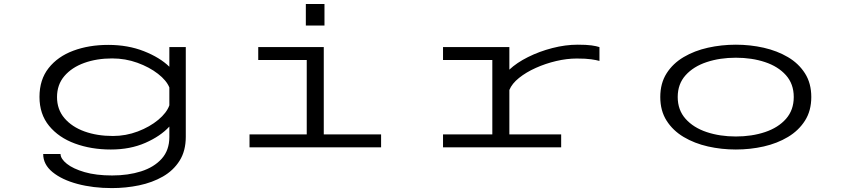

<svg xmlns="http://www.w3.org/2000/svg" viewBox="-20 -735 4240 958"><path d="M533 11Q435 11 354 -18.8Q273 -48.5 225 -107Q177 -165.5 177 -251.5Q177 -337.5 222.5 -395.2Q268 -453 345.8 -482Q423.5 -511 520 -511Q618.5 -511 698.2 -479.5Q778 -448 825 -402V-500H907V-52.5Q907 18 876 67Q845 116 792.5 146Q740 176 674 189.8Q608 203.5 538 203.5Q444.5 203.5 366.8 182.8Q289 162 242.2 123.8Q195.5 85.5 195.5 33.5H282Q282.5 57.5 313.5 82.2Q344.5 107 402 123.8Q459.5 140.5 539.5 140.5Q619.5 140.5 684 120Q748.5 99.5 786.8 57Q825 14.5 825 -51.5V-103.5Q781 -55.5 705.2 -22.2Q629.5 11 533 11ZM264.5 -250.5Q264.5 -189 301.5 -145.5Q338.5 -102 401.5 -79.2Q464.5 -56.5 543.5 -56.5Q608 -56.5 667.8 -79.2Q727.5 -102 769.8 -137.2Q812 -172.5 825 -209.5V-298.5Q811 -333.5 768.2 -366.8Q725.5 -400 665.5 -421.8Q605.5 -443.5 539.5 -443.5Q462.5 -443.5 400.2 -421Q338 -398.5 301.2 -355.5Q264.5 -312.5 264.5 -250.5Z M1506 -715H1599V-607.5H1506ZM1225 0V-64.5H1510.5V-435.5H1268.5V-500H1595.5V-64.5H1881.5V0Z M2190.5 0V-64.5H2436.5V-435.5H2190.5V-500H2521.5V-387.5Q2558 -422 2614.5 -450.2Q2671 -478.5 2736 -495.2Q2801 -512 2862.5 -512Q2907 -512 2931.5 -508.5Q2956 -505 2971 -500V-431Q2955.5 -435.5 2929.5 -439.2Q2903.5 -443 2858 -443Q2808.5 -443 2755.2 -430.5Q2702 -418 2653.5 -396.2Q2605 -374.5 2569.8 -346.2Q2534.5 -318 2521.5 -286V-64.5H2780V0Z M3651.5 11Q3580 11 3512.5 -4.2Q3445 -19.5 3391.2 -51.5Q3337.5 -83.5 3306 -133Q3274.5 -182.5 3274.5 -251Q3274.5 -319.5 3306 -369Q3337.5 -418.5 3391.2 -450.2Q3445 -482 3512.5 -497Q3580 -512 3651.5 -512Q3723.5 -512 3790.8 -496.8Q3858 -481.5 3911.5 -450Q3965 -418.5 3996.5 -369Q4028 -319.5 4028 -251Q4028 -182.5 3996.5 -133Q3965 -83.5 3911.5 -51.5Q3858 -19.5 3790.8 -4.2Q3723.5 11 3651.5 11ZM3651.5 -54Q3731.5 -54 3797.2 -76Q3863 -98 3901.8 -142Q3940.5 -186 3940.5 -251Q3940.5 -316 3901.5 -359.8Q3862.5 -403.5 3797 -425.2Q3731.5 -447 3651.5 -447Q3572 -447 3506.2 -425.2Q3440.5 -403.5 3401 -359.8Q3361.5 -316 3361.5 -251Q3361.5 -186 3400.8 -142Q3440 -98 3506 -76Q3572 -54 3651.5 -54Z"/></svg>

Font: Trispace Expanded Light
Style: Regular
Weight: 300
Width: 7
Designer: Tyler Finck
Foundry: Etcetera Type Company
Version: Version 1.210; ttfautohint (v1.8.3)